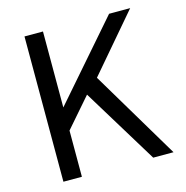

<svg xmlns="http://www.w3.org/2000/svg" viewBox="-106 -823 893 923"><g transform="rotate(-15 340.0 -361.5)"><path d="M645 0 382 -441 623 -723H518L189 -345V-723H97V0H189V-230L315 -375L544 0Z"/></g></svg>

Font: United Sans
Style: Regular
Weight: 400
Designer: Pablo Impallari, Rodrigo Fuenzalida (Modified by Dan O. Williams)
Version: Version 1.000;PS 001.000;hotconv 1.0.88;makeotf.lib2.5.64775